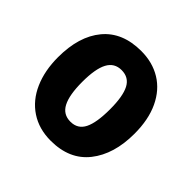

<svg xmlns="http://www.w3.org/2000/svg" viewBox="-147 -701 855 855"><g transform="rotate(45 280.5 -274.0)"><path d="M279 10Q205 10 150.5 -26Q96 -62 67.5 -127Q39 -192 39 -276Q39 -408 101.5 -483Q164 -558 282 -558Q353 -558 407 -525Q461 -492 491 -428.5Q521 -365 521 -276Q521 -147 459 -68.5Q397 10 279 10ZM281 -112Q327 -112 347 -152Q367 -192 367 -276Q367 -358 346.5 -397Q326 -436 280 -436Q235 -436 214 -396.5Q193 -357 193 -275Q193 -193 214 -152.5Q235 -112 281 -112Z"/></g></svg>

Font: Noto Sans Georgian Bold Narrow
Style: Regular
Weight: 700
Width: 4
Designer: Monotype Design team
Foundry: Monotype Imaging Inc.
Version: Version 1.000